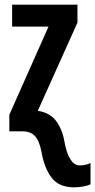

<svg xmlns="http://www.w3.org/2000/svg" viewBox="-20 -563 408 823"><path d="M298 240Q233 240 201.5 199Q170 158 158 89Q149 41 130 20.5Q111 0 77 0H20V-71L188 -449H32V-543H312V-466L142 -88Q194 -80 220.5 -44.5Q247 -9 256 43Q264 86 275.5 108.5Q287 131 298.5 138.5Q310 146 320 146Q335 146 346 143.5Q357 141 368 136V227Q356 233 336.5 236.5Q317 240 298 240Z"/></svg>

Font: Noto Sans ExtraCondensed SemiBold
Style: Regular
Weight: 600
Width: 2
Designer: Monotype Design Team
Foundry: Monotype Imaging Inc.
Version: Version 2.013; ttfautohint (v1.8.4.7-5d5b)